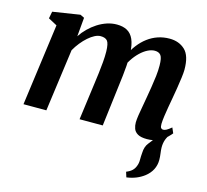

<svg xmlns="http://www.w3.org/2000/svg" viewBox="-114 -700 1164 1078"><g transform="rotate(15 468.0 -160.5)"><path d="M709.2 247.4 699.6 217.1Q721.8 208.1 733.6 196.4Q745.5 184.7 751.4 167.8Q757.7 152.3 757.6 132.4Q757.5 112.6 759.4 90.7Q760.7 55.1 778.3 33.3Q795.8 11.5 809.5 -6.6L885.6 -49.2Q870.3 -30.3 863.4 -10Q856.6 10.2 856.8 34Q857 48.2 859.7 67.6Q862.5 86.9 862.5 105.1Q862.5 135.9 849.2 161.7Q835.9 187.5 810.3 207.2Q789.7 223 764.4 233.2Q739.1 243.3 709.2 247.4ZM247.9 -556.6 238.1 -446.7Q254.7 -472 277 -494Q299.4 -516 325.3 -532.7Q351.2 -549.3 379.4 -558.7Q407.5 -568 436.5 -568Q472.2 -568 496.6 -554.6Q521 -541.2 534.4 -511.1Q547.7 -481.1 549.9 -430.6Q550.2 -423.5 550.2 -415.8Q550.1 -408.2 549.6 -400Q549 -391.9 548.2 -383.3L529 -411.9Q545.3 -448.6 567.6 -477.3Q589.8 -506.1 617.1 -526.4Q644.4 -546.7 676.1 -557.4Q707.8 -568 743.3 -568Q797.7 -568 832.9 -535Q868 -502.1 868 -420.9Q868 -403.9 864 -373.1Q860 -342.3 854.5 -308.4Q849 -274.4 844 -247Q839.5 -221.9 834.6 -194.1Q829.7 -166.4 826.1 -140.3Q822.4 -114.2 821.8 -94.2Q821.6 -76.6 826.4 -70.6Q831.2 -64.6 838.7 -64.6Q848.2 -64.6 858.5 -70.3Q868.7 -75.9 886 -90.2L899.4 -59.4Q894.2 -52.1 877.3 -35.4Q860.3 -18.8 832 -4.4Q803.8 10 764.9 10Q729.1 10 710.7 -0.9Q692.4 -11.8 686.4 -29Q680.3 -46.2 680.5 -64.9Q680.8 -82 684.7 -107.6Q688.6 -133.1 694.1 -162.1Q699.6 -191.2 704.1 -219.1Q708.6 -245.9 714 -278.8Q719.5 -311.7 723.4 -345.2Q727.3 -378.7 726.9 -407.7Q726.6 -451.3 715.3 -466.1Q704 -480.9 680.2 -480.9Q660.9 -480.9 639.3 -470.2Q617.8 -459.4 596.9 -439.4Q575.9 -419.4 558.2 -392.1Q540.4 -364.7 528.6 -331.5L550.4 -408.2Q549.9 -385 547.8 -356.9Q545.6 -328.7 542.5 -300.3Q539.5 -271.9 536 -247L505.7 0H371L400.2 -217.9Q404 -245.7 408.1 -278.3Q412.2 -311 415 -344Q417.8 -377.1 417.4 -405.5Q416.4 -452.8 404.4 -467Q392.5 -481.2 364.9 -481.2Q349.4 -481.2 331.2 -472Q313.1 -462.8 294.3 -446.3Q275.5 -429.8 258.2 -408.3Q240.9 -386.8 227.3 -362.6L177.9 0H45L109.3 -475.5L58.3 -502.8L66 -543.3L224.1 -568Z"/></g></svg>

Font: Merriweather Light
Style: Italic
Weight: 300
Italic angle: -7.8°
Designer: Eben Sorkin
Foundry: Eben Sorkin
Version: Version 2.101